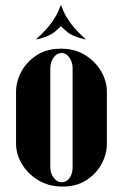

<svg xmlns="http://www.w3.org/2000/svg" viewBox="-20 -680 450 706"><path d="M39 -152Q39 -113 60.5 -77Q82 -41 120.5 -17.5Q159 6 210 6Q261 6 297.5 -17.5Q334 -41 353.5 -77Q373 -113 373 -152V-342Q373 -381 352 -417.5Q331 -454 293 -477.5Q255 -501 204 -501Q152 -501 115 -477Q78 -453 58.5 -416.5Q39 -380 39 -342ZM165 -429Q165 -443 170 -455.5Q175 -468 184.5 -476.5Q194 -485 207 -485Q219 -485 228 -476.5Q237 -468 242 -455.5Q247 -443 247 -429V-65Q247 -51 242.5 -38.5Q238 -26 229 -18Q220 -10 208 -10Q195 -10 185.5 -18Q176 -26 170.5 -38.5Q165 -51 165 -65ZM115 -535 113 -536Q149 -568 168 -594.5Q187 -621 194.5 -639Q202 -657 203 -660H205V-585Q203 -582 182.5 -564Q162 -546 115 -535ZM293 -535Q246 -546 225.5 -564Q205 -582 203 -585V-660H205Q206 -657 213.5 -639Q221 -621 240 -594.5Q259 -568 295 -536Z"/></svg>

Font: Emberly Black
Style: Regular
Weight: 900
Designer: Rajesh Rajput
Foundry: Rajesh Rajput
Version: Version 1.000